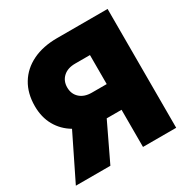

<svg xmlns="http://www.w3.org/2000/svg" viewBox="-165 -873 995 1018"><g transform="rotate(-30 333.0 -364.0)"><path d="M626.5 0H423.3V-227.5H332.5L223.6 0H12.2L145.5 -271.5Q92.8 -302.7 63.7 -354.2Q34.7 -405.8 34.7 -473.6Q34.7 -551.8 69.1 -608.6Q103.5 -665.5 167 -696.5Q230.5 -727.5 317.4 -727.5H626.5ZM423.3 -384.8V-562.5H332.5Q286.6 -562.5 259.8 -538.1Q232.9 -513.7 232.9 -473.6Q232.9 -433.6 259.8 -409.2Q286.6 -384.8 332.5 -384.8Z"/></g></svg>

Font: Inter Display Black
Style: Regular
Weight: 900
Designer: Rasmus Andersson
Foundry: rsms
Version: Version 4.000;git-a52131595